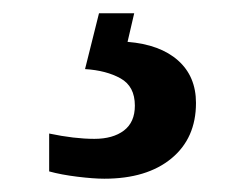

<svg xmlns="http://www.w3.org/2000/svg" viewBox="-20 -29 373 289"><path d="M137 240Q121 240 96.5 237Q72 234 54 229V172Q92 180 122 180Q150 180 166.5 167.5Q183 155 183 130Q183 101 161.5 89Q140 77 108 75L129 -9H182L172 34Q221 38 248 62Q275 86 275 126Q275 179 238 209.5Q201 240 137 240Z"/></svg>

Font: Noto Serif Thai SemiBold
Style: Regular
Weight: 600
Designer: Monotype Design Team
Foundry: Monotype Imaging Inc.
Version: Version 2.001; ttfautohint (v1.8.4.7-5d5b)